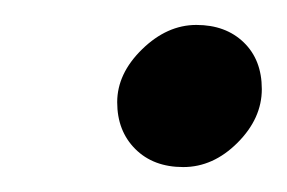

<svg xmlns="http://www.w3.org/2000/svg" viewBox="-20 -376 230 154"><path d="M190 -304.5Q190 -281 170.5 -261.5Q151 -242 127 -242Q103 -242 88.5 -256.5Q74 -271 74 -294Q74 -317 94 -336.5Q114 -356 137.5 -356Q161 -356 175.5 -342Q190 -328 190 -304.5Z"/></svg>

Font: Economica
Style: Bold Italic
Weight: 700
Designer: Vicente Lamonaca
Foundry: Vicente Lamonaca
Version: Version 1.100